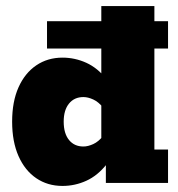

<svg xmlns="http://www.w3.org/2000/svg" viewBox="-20 -603 586 633"><path d="M186 10Q137 10 99.5 -15.5Q62 -41 41 -88.5Q20 -136 20 -202Q20 -268 41 -315Q62 -362 99.5 -387.5Q137 -413 186 -413Q227 -413 264.5 -396Q302 -379 332 -341L314 -332V-443H135V-533H314V-583H489V-533H534V-443H489V-110H534V0H329V-80L332 -62Q302 -24 264.5 -7Q227 10 186 10ZM190 -202Q190 -163 207.5 -141.5Q225 -120 255 -120Q270 -120 287.5 -128Q305 -136 320 -155L314 -98V-297L320 -248Q305 -267 287.5 -275Q270 -283 255 -283Q225 -283 207.5 -261.5Q190 -240 190 -202Z"/></svg>

Font: Rokkitt Black
Style: Regular
Weight: 900
Designer: Vernon Adams
Foundry: Vernon Adams
Version: Version 3.103